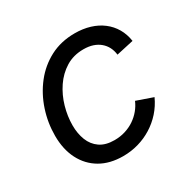

<svg xmlns="http://www.w3.org/2000/svg" viewBox="-130 -686 832 829"><g transform="rotate(-30 286.0 -271.0)"><path d="M257.8 11.7Q191.9 11.7 144.5 -15.9Q97.2 -43.5 71.5 -93.8Q45.9 -144 45.9 -211.4Q45.9 -276.4 66.2 -337.4Q86.4 -398.4 124.5 -447Q162.6 -495.6 217 -524.2Q271.5 -552.7 340.3 -552.7Q380.9 -552.7 415.3 -542.2Q449.7 -531.7 475.8 -511.7Q502 -491.7 518.6 -463.4Q535.2 -435.1 540.5 -399.4L454.6 -380.4Q452.1 -401.4 443.4 -418.5Q434.6 -435.5 419.9 -448Q405.3 -460.4 385 -467.3Q364.7 -474.1 338.4 -474.1Q288.6 -474.1 250.5 -450.7Q212.4 -427.2 186.3 -388.7Q160.2 -350.1 147 -304Q133.8 -257.8 133.8 -212.4Q133.8 -171.9 146.7 -138.7Q159.7 -105.5 187.5 -86.2Q215.3 -66.9 259.8 -66.9Q288.1 -66.9 313.2 -74.7Q338.4 -82.5 359.1 -96.4Q379.9 -110.4 395.5 -129.2Q411.1 -147.9 420.4 -169.9L501.5 -141.6Q484.9 -105.5 459.5 -77.1Q434.1 -48.8 402.3 -29.1Q370.6 -9.3 334 1.2Q297.4 11.7 257.8 11.7Z"/></g></svg>

Font: Adwaita Sans
Style: Italic
Weight: 400
Italic angle: -9.39999°
Designer: Rasmus Andersson
Foundry: rsms
Version: Version 4.001;git-9221beed3